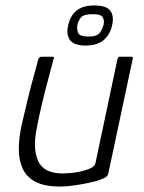

<svg xmlns="http://www.w3.org/2000/svg" viewBox="-20 -680 529 704"><path d="M200 4Q144 4 111 -13Q78 -30 63.5 -61Q49 -92 49 -132.5Q49 -173 59 -220Q70 -268 81.5 -315.5Q93 -363 104 -402Q115 -441 120 -462Q123 -469 126 -470.5Q129 -472 136 -472H168Q175 -472 177 -471Q179 -470 176 -462Q174 -455 167.5 -430Q161 -405 151.5 -369.5Q142 -334 132.5 -293.5Q123 -253 116 -216Q99 -137 119.5 -90.5Q140 -44 210 -44Q219 -44 238 -45.5Q257 -47 277 -51.5Q297 -56 312.5 -63.5Q328 -71 330 -82L411 -465Q413 -468 414 -470Q415 -472 417 -472H462Q464 -472 466 -471Q468 -470 467 -466L378 -48Q376 -36 369 -31Q362 -26 342 -19Q334 -16 309.5 -10.5Q285 -5 255 -0.5Q225 4 200 4ZM391 -587Q384 -554 360.5 -533.5Q337 -513 294 -513Q251 -513 236.5 -533.5Q222 -554 230 -587Q237 -621 260 -640.5Q283 -660 326 -660Q370 -660 384.5 -640.5Q399 -621 391 -587ZM360 -590Q363 -606 356.5 -617Q350 -628 320 -628Q288 -628 278 -617Q268 -606 264 -590Q261 -575 266 -560.5Q271 -546 304 -546Q337 -546 346.5 -560.5Q356 -575 360 -590Z"/></svg>

Font: Glory Light
Style: Italic
Weight: 300
Italic angle: -12°
Version: Version 1.011